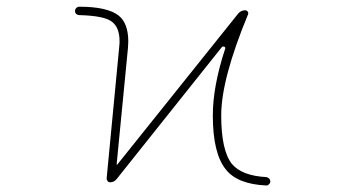

<svg xmlns="http://www.w3.org/2000/svg" viewBox="-20 -575 1040 581"><path d="M793.9 -17.6Q791 -13.7 786.1 -13.7Q786.1 -13.7 786.1 -13.7Q698.2 -17.6 663.1 -62.5Q624 -111.3 624 -225.6Q624 -313.5 661.1 -426.8Q663.1 -430.7 659.2 -433.6H658.2Q654.3 -435.5 651.4 -432.6L333 -33.2Q325.2 -23.4 313.5 -23.4Q308.6 -23.4 305.7 -26.9Q302.7 -30.3 302.7 -35.2L340.8 -433.6Q341.8 -442.4 341.8 -450.2Q341.8 -491.2 319.3 -508.8Q296.9 -527.3 219.7 -529.3Q214.8 -529.3 210.9 -532.7Q207 -536.1 207 -541.5Q207 -546.9 210.9 -550.8Q214.8 -554.7 219.7 -554.7Q305.7 -554.7 339.8 -527.3Q368.2 -503.9 368.2 -449.2Q368.2 -440.4 367.2 -429.7L333 -78.1Q333 -77.1 333.5 -76.7Q334 -76.2 335 -77.1L700.2 -533.2Q709 -543.9 721.7 -543.9Q726.6 -543.9 729.5 -540Q732.4 -536.1 730.5 -531.2Q649.4 -335.9 649.4 -225.6Q649.4 -120.1 681.6 -79.1Q711.9 -43 786.1 -39.1Q791 -38.1 794.4 -34.7Q797.9 -31.2 797.9 -25.9Q797.9 -20.5 793.9 -17.6Z"/></svg>

Font: Rounded-X Mgen+ 1mn thin
Style: Regular
Weight: 100
Designer: [Source Han Sans]
Ryoko NISHIZUKA  (kana & ideographs); Paul D. Hunt (Latin, Greek & Cyrillic); Wenlong ZHANG  (bopomofo
Version: Version 1.059.20150602